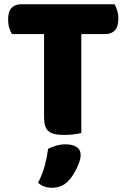

<svg xmlns="http://www.w3.org/2000/svg" viewBox="-20 -626 596 902"><path d="M518 -606Q525 -595 530.5 -577Q536 -559 536 -538Q536 -500 519.5 -483Q503 -466 475 -466H362V-1Q351 2 328 5Q305 8 281 8Q228 8 207.5 -10Q187 -28 187 -75V-466H36Q29 -477 23.5 -495Q18 -513 18 -534Q18 -572 34.5 -589Q51 -606 79 -606ZM302 223Q285 241 265.5 248.5Q246 256 223 256Q185 256 159 233Q180 191 190.5 151.5Q201 112 206 73Q222 65 243.5 58.5Q265 52 287 52Q319 52 339 64Q359 76 359 104Q359 116 353.5 132.5Q348 149 340 165.5Q332 182 322 197.5Q312 213 302 223Z"/></svg>

Font: Baloo Da 2 ExtraBold
Style: Regular
Weight: 800
Designer: Noopur Datye, Sulekha Rajkumar and Ek Type
Foundry: Ek Type
Version: Version 1.640;hotconv 1.0.111;makeotfexe 2.5.65597; ttfautoh